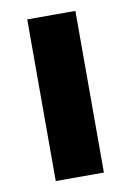

<svg xmlns="http://www.w3.org/2000/svg" viewBox="-65 -550 404 593"><g transform="rotate(-10 137.0 -253.5)"><path d="M62 0V-507H213V0Z"/></g></svg>

Font: Mulish ExtraLight ExtraBold
Style: Regular
Weight: 800
Version: Version 3.603